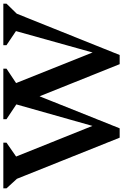

<svg xmlns="http://www.w3.org/2000/svg" viewBox="187 -917 738 1152"><g transform="rotate(-90 556.0 -341.0)"><path d="M747 8 522 -553V-601L417 -671V-690H720V-671L606 -595L609 -675L840 -97H801L963 -677L977 -593L861 -671V-690H1110V-671L1029 -588L1077 -677L802 8ZM306 8 33 -674 77 -589 2 -671V-690H276V-671L162 -592L168 -675L400 -97H360L524 -677H636L362 8Z"/></g></svg>

Font: Platypi Light Medium
Style: Regular
Weight: 500
Version: Version 1.200